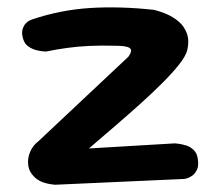

<svg xmlns="http://www.w3.org/2000/svg" viewBox="-20 -506 606 529"><path d="M132 3Q96 0 78.5 -15Q61 -30 58 -49.5Q55 -69 63 -87.5Q71 -106 86 -117L334 -350Q340 -359 341 -364.5Q342 -370 337.5 -373.5Q333 -377 322.5 -378.5Q312 -380 295 -380Q258 -381 226 -379.5Q194 -378 165 -374Q136 -370 107 -364Q107 -364 99 -364.5Q91 -365 79.5 -368Q68 -371 58 -378Q48 -385 44 -398Q39 -414 42 -424.5Q45 -435 50.5 -441Q56 -447 61.5 -449.5Q67 -452 67 -452Q147 -479 229 -484Q311 -489 403 -479Q421 -475 439.5 -467Q458 -459 473 -446Q488 -433 495 -413.5Q502 -394 496 -368Q492 -352 474 -329Q456 -306 427.5 -277.5Q399 -249 365 -218.5Q331 -188 295 -157Q259 -126 225 -97L462 -111Q462 -111 471 -110Q480 -109 492 -105.5Q504 -102 513.5 -93Q523 -84 525 -68Q528 -49 522.5 -38Q517 -27 509 -21.5Q501 -16 494.5 -14.5Q488 -13 488 -13Z"/></svg>

Font: Sour Gummy Black Medium
Style: Regular
Weight: 500
Version: Version 1.000